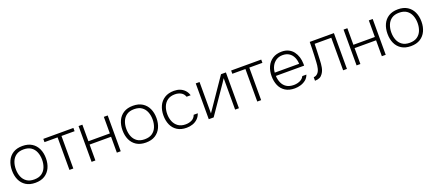

<svg xmlns="http://www.w3.org/2000/svg" viewBox="67 -1592 5997 2656"><g transform="rotate(-20 3065.0 -263.5)"><path d="M300 7Q218 7 162.5 -28Q107 -63 79 -124Q51 -185 51 -263Q51 -342 79 -403Q107 -464 162.5 -499Q218 -534 301 -534Q383 -534 438.5 -499Q494 -464 522.5 -403Q551 -342 551 -263Q551 -185 522.5 -124Q494 -63 438.5 -28Q383 7 300 7ZM300 -42Q368 -42 410.5 -71.5Q453 -101 473.5 -151Q494 -201 494 -263Q494 -324 473.5 -374.5Q453 -425 410.5 -454.5Q368 -484 300 -484Q233 -484 190.5 -454.5Q148 -425 127.5 -374.5Q107 -324 107 -263Q107 -201 127.5 -151Q148 -101 190.5 -71.5Q233 -42 300 -42Z M801 0V-479H608V-527H1051V-479H858V0Z M1127 0V-527H1183V-283H1499V-527H1556V0H1499V-234H1183V0Z M1927 7Q1845 7 1789.5 -28Q1734 -63 1706 -124Q1678 -185 1678 -263Q1678 -342 1706 -403Q1734 -464 1789.5 -499Q1845 -534 1928 -534Q2010 -534 2065.5 -499Q2121 -464 2149.5 -403Q2178 -342 2178 -263Q2178 -185 2149.5 -124Q2121 -63 2065.5 -28Q2010 7 1927 7ZM1927 -42Q1995 -42 2037.5 -71.5Q2080 -101 2100.5 -151Q2121 -201 2121 -263Q2121 -324 2100.5 -374.5Q2080 -425 2037.5 -454.5Q1995 -484 1927 -484Q1860 -484 1817.5 -454.5Q1775 -425 1754.5 -374.5Q1734 -324 1734 -263Q1734 -201 1754.5 -151Q1775 -101 1817.5 -71.5Q1860 -42 1927 -42Z M2526 7Q2444 7 2389 -28Q2334 -63 2307 -123.5Q2280 -184 2280 -262Q2280 -339 2308 -400.5Q2336 -462 2392.5 -498Q2449 -534 2532 -534Q2580 -534 2619.5 -518.5Q2659 -503 2687.5 -473Q2716 -443 2730 -397H2670Q2654 -443 2615 -463.5Q2576 -484 2528 -484Q2462 -484 2419.5 -454Q2377 -424 2356.5 -373.5Q2336 -323 2336 -262Q2336 -203 2356.5 -153Q2377 -103 2420 -72.5Q2463 -42 2529 -42Q2579 -42 2619.5 -62Q2660 -82 2677 -129H2737Q2722 -83 2690 -52.5Q2658 -22 2616 -7.5Q2574 7 2526 7Z M2852 0V-527H2908V-65Q2916 -77 2925 -90Q2934 -103 2941 -113L3224 -527H3296V0H3240V-463Q3231 -449 3222 -435.5Q3213 -422 3205 -409L2924 0Z M3566 0V-479H3373V-527H3816V-479H3623V0Z M4119 7Q4035 7 3980 -28Q3925 -63 3898.5 -124Q3872 -185 3872 -263Q3872 -339 3900 -400.5Q3928 -462 3983 -498Q4038 -534 4118 -534Q4175 -534 4217.5 -513Q4260 -492 4287.5 -455.5Q4315 -419 4329.5 -373Q4344 -327 4345 -275Q4345 -268 4345 -260.5Q4345 -253 4345 -245H3929Q3932 -187 3953 -141Q3974 -95 4015.5 -68.5Q4057 -42 4123 -42Q4151 -42 4180.5 -49.5Q4210 -57 4234.5 -73.5Q4259 -90 4272 -118H4332Q4317 -74 4283 -46.5Q4249 -19 4206 -6Q4163 7 4119 7ZM3930 -293H4289Q4287 -346 4267 -389.5Q4247 -433 4208.5 -458.5Q4170 -484 4114 -484Q4057 -484 4017 -457Q3977 -430 3955 -387Q3933 -344 3930 -293Z M4415 3V-49Q4434 -50 4449 -57.5Q4464 -65 4476 -78Q4498 -101 4508 -142.5Q4518 -184 4520 -232Q4523 -279 4525 -329.5Q4527 -380 4528.5 -430Q4530 -480 4530 -527H4886V0H4830V-479H4585Q4584 -437 4582.5 -396.5Q4581 -356 4579.5 -316.5Q4578 -277 4576 -238Q4575 -190 4566 -139Q4557 -88 4530 -51Q4512 -24 4485 -11Q4458 2 4415 3Z M5028 0V-527H5084V-283H5400V-527H5457V0H5400V-234H5084V0Z M5828 7Q5746 7 5690.5 -28Q5635 -63 5607 -124Q5579 -185 5579 -263Q5579 -342 5607 -403Q5635 -464 5690.5 -499Q5746 -534 5829 -534Q5911 -534 5966.5 -499Q6022 -464 6050.5 -403Q6079 -342 6079 -263Q6079 -185 6050.5 -124Q6022 -63 5966.5 -28Q5911 7 5828 7ZM5828 -42Q5896 -42 5938.5 -71.5Q5981 -101 6001.5 -151Q6022 -201 6022 -263Q6022 -324 6001.5 -374.5Q5981 -425 5938.5 -454.5Q5896 -484 5828 -484Q5761 -484 5718.5 -454.5Q5676 -425 5655.5 -374.5Q5635 -324 5635 -263Q5635 -201 5655.5 -151Q5676 -101 5718.5 -71.5Q5761 -42 5828 -42Z"/></g></svg>

Font: Onest ExtraLight
Style: Regular
Weight: 250
Designer: Dmitri Voloshin, Andrey Kudryavtsev
Foundry: Dmitri Voloshin, Andrey Kudryavtsev
Version: Version 1.000;gftools[0.9.33]